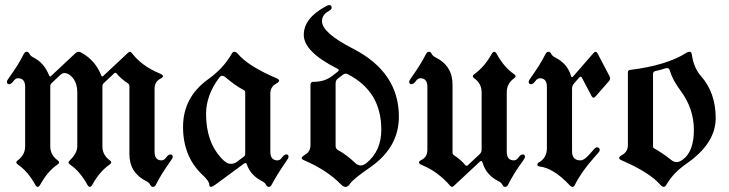

<svg xmlns="http://www.w3.org/2000/svg" viewBox="-20 -727 2875 757"><path d="M7.3 -404.8Q7.3 -409.2 15.1 -419.9Q52.7 -471.7 73.7 -514.2Q78.1 -522.9 85.2 -522.9Q92.3 -522.9 96.2 -514.6Q100.1 -506.3 111.8 -500.5Q153.8 -479.5 173.3 -430.2Q175.3 -425.3 177.2 -425.3Q179.2 -425.3 181.2 -427.2L278.3 -518.1Q283.7 -522.9 289.3 -522.9Q294.9 -522.9 300.8 -519.5Q355.5 -489.3 378.9 -430.2Q380.9 -425.3 382.8 -425.3Q384.8 -425.3 386.7 -427.2L484.9 -519Q489.3 -522.9 492.7 -522.9Q496.1 -522.9 499 -519Q538.1 -466.8 609.4 -437.5Q622.6 -432.1 622.6 -426.8Q622.6 -421.4 611.3 -416Q589.4 -404.8 589.4 -376V-128.4Q589.4 -94.7 617.2 -94.7Q627 -94.7 635.3 -106.4Q643.6 -118.2 652.3 -118.2Q661.1 -118.2 661.1 -108.4Q661.1 -104 653.3 -93.3Q616.2 -41.5 594.7 1Q590.3 9.8 583.3 9.8Q576.2 9.8 572.3 1.5Q568.4 -6.8 556.6 -12.7Q490.2 -45.9 490.2 -119.6V-387.2Q490.2 -394 485.4 -397.5Q455.1 -418 439.5 -437.5Q437.5 -439.9 434.8 -439.9Q432.1 -439.9 429.7 -437.5L387.7 -397.9Q383.8 -394 383.8 -388.2V-149.9Q383.8 -115.7 413.1 -94.7Q418.5 -90.8 418.5 -86.7Q418.5 -82.5 412.1 -78.1Q373 -51.3 344.2 1Q339.4 9.8 334.2 9.8Q329.1 9.8 324.2 1Q295.4 -51.3 256.3 -78.1Q250 -82.5 250 -86.2Q250 -89.8 255.4 -94.7Q284.7 -123.5 284.7 -149.9V-361.8Q284.7 -410.2 253.9 -432.1Q244.1 -439 234.9 -439Q225.6 -439 217.8 -431.6L182.1 -397.9Q178.2 -394 178.2 -388.2V-149.9Q178.2 -116.2 207.5 -94.7Q212.9 -90.8 212.9 -86.7Q212.9 -82.5 206.5 -78.1Q167.5 -51.3 138.7 1Q133.8 9.8 128.7 9.8Q123.5 9.8 118.7 1Q89.8 -51.3 50.8 -78.1Q44.4 -82.5 44.4 -86.7Q44.4 -90.8 49.8 -94.7Q79.1 -116.2 79.1 -149.9V-384.8Q79.1 -418.5 50.8 -418.5Q41 -418.5 32.7 -406.7Q24.4 -395 15.9 -395Q7.3 -395 7.3 -404.8Z M801.3 -415Q861.3 -458 893.6 -515.1Q897.9 -522.9 904.5 -522.9Q911.1 -522.9 918 -514.6Q958.5 -466.3 1070.3 -418.5Q1080.6 -414.1 1080.6 -408.9Q1080.6 -403.8 1068.4 -397Q1045.9 -384.3 1045.9 -358.4V-128.4Q1045.9 -94.7 1074.2 -94.7Q1084 -94.7 1092.3 -106.4Q1100.6 -118.2 1108.9 -118.2Q1117.7 -118.2 1117.7 -108.4Q1117.7 -104 1109.9 -93.3Q1069.8 -34.7 1051.3 1Q1046.9 9.8 1039.8 9.8Q1032.7 9.8 1028.8 1.5Q1024.9 -6.8 1013.2 -12.7Q967.3 -36.1 952.6 -80.1Q951.2 -84.5 948.2 -84.5Q945.3 -84.5 941.4 -81.5L828.6 1.5Q817.4 9.8 811.3 9.8Q805.2 9.8 805.2 1Q805.2 -12.7 778.3 -37.6Q701.7 -109.4 701.7 -226.6Q701.7 -343.8 801.3 -415ZM792.5 -277.8Q792.5 -168.9 851.6 -104.5Q873 -81.1 888.2 -81.1Q903.3 -81.1 912.6 -87.9L941.4 -109.4Q946.8 -113.3 946.8 -119.6V-363.3Q946.8 -369.1 940.9 -372.1Q909.2 -388.2 868.2 -422.9Q861.8 -428.2 856 -428.2Q850.1 -428.2 845.2 -421.9Q792.5 -352.5 792.5 -277.8Z M1181.6 -116.2Q1204.1 -128.9 1204.1 -154.8V-392.1Q1204.1 -404.3 1214.8 -404.3Q1258.8 -404.3 1288.1 -426.3L1311.5 -444.3Q1315.9 -447.8 1315.9 -450.4Q1315.9 -453.1 1310.5 -456.1Q1177.7 -522.9 1177.7 -589.4Q1177.7 -655.8 1265.6 -702.6Q1273.9 -707 1278.3 -707Q1287.6 -707 1287.6 -696.3Q1287.6 -689.5 1276.4 -683.6Q1249.5 -668.9 1249.5 -643.6Q1249.5 -597.7 1371.1 -535.6Q1552.7 -442.4 1552.7 -267.1Q1552.7 -145.5 1439 -66.9Q1372.1 -21 1359.9 -2.4Q1352.1 9.8 1342.8 9.8Q1333.5 9.8 1325.7 1.5Q1270.5 -55.7 1179.7 -94.7Q1169.4 -99.1 1169.4 -104Q1169.4 -108.9 1181.6 -116.2ZM1303.2 -151.9Q1303.2 -141.1 1312 -135.7Q1346.7 -116.7 1379.9 -85Q1390.6 -74.7 1401.9 -74.7Q1413.1 -74.7 1425.3 -84.5Q1483.4 -132.3 1483.4 -215.8Q1483.4 -366.7 1351.6 -434.1Q1347.2 -436.5 1342.3 -436.5Q1337.4 -436.5 1333 -433.1L1312.5 -417.5Q1303.2 -410.6 1303.2 -398.4Z M1593.3 0ZM2049.8 -108.4Q2049.8 -104 2042 -93.3Q2004.4 -41.5 1983.4 1Q1979 9.8 1971.9 9.8Q1964.8 9.8 1960.9 1.5Q1957 -6.8 1945.3 -12.7Q1896.5 -37.1 1882.8 -85.4Q1880.4 -92.3 1877.4 -92.3Q1874.5 -92.3 1871.6 -89.4L1769.5 5.9Q1765.1 9.8 1761.7 9.8Q1758.3 9.8 1755.4 5.9Q1706.5 -50.3 1645 -75.7Q1631.8 -81.1 1631.8 -86.4Q1631.8 -91.8 1643.1 -97.2Q1665 -108.4 1665 -137.2V-384.8Q1665 -418.5 1637.2 -418.5Q1627.4 -418.5 1619.1 -406.7Q1610.8 -395 1602.1 -395Q1593.3 -395 1593.3 -404.8Q1593.3 -409.2 1601.1 -419.9Q1638.2 -471.7 1659.7 -514.2Q1664.1 -522.9 1671.1 -522.9Q1678.2 -522.9 1682.1 -514.6Q1686 -506.3 1697.8 -500.5Q1764.2 -467.3 1764.2 -393.6V-126Q1764.2 -119.1 1769 -115.7Q1799.3 -95.2 1814.9 -75.7Q1816.9 -73.2 1819.6 -73.2Q1822.3 -73.2 1824.7 -75.7L1870.6 -118.7Q1878.9 -126.5 1878.9 -136.7V-363.3Q1878.9 -397.5 1849.6 -418.5Q1844.2 -422.4 1844.2 -426.5Q1844.2 -430.7 1850.6 -435.1Q1890.6 -463.9 1918.5 -514.2Q1923.3 -522.9 1928.5 -522.9Q1933.6 -522.9 1938.5 -514.2Q1967.3 -461.9 2006.3 -435.1Q2012.7 -430.7 2012.7 -426.5Q2012.7 -422.4 2007.3 -418.5Q1978 -397.9 1978 -363.3V-128.4Q1978 -94.7 2006.3 -94.7Q2016.1 -94.7 2024.4 -106.4Q2032.7 -118.2 2041.3 -118.2Q2049.8 -118.2 2049.8 -108.4Z M2064.5 -404.8Q2064.5 -409.2 2072.3 -419.9Q2109.4 -471.7 2130.9 -514.2Q2135.3 -522.9 2142.3 -522.9Q2149.4 -522.9 2153.3 -514.6Q2157.2 -506.3 2168.9 -500.5Q2217.8 -475.6 2231 -428.2Q2232.4 -422.9 2234.9 -422.9Q2237.3 -422.9 2240.2 -426.3L2320.3 -518.1Q2324.7 -522.9 2328.6 -522.9Q2332.5 -522.9 2335.9 -516.6L2382.3 -428.2Q2385.3 -422.9 2385.3 -417.5Q2385.3 -412.1 2380.9 -407.2L2328.1 -346.7Q2323.7 -341.8 2319.8 -341.8Q2315.9 -341.8 2312.5 -348.1L2274.4 -420.4Q2272 -424.8 2269.3 -424.8Q2266.6 -424.8 2263.7 -421.4L2243.7 -398.4Q2235.4 -389.2 2235.4 -377.4V-129.9Q2235.4 -94.7 2269 -94.7Q2283.2 -94.7 2304.2 -118.7L2322.3 -139.2Q2328.1 -146 2333.5 -146Q2344.7 -146 2344.7 -135.3Q2344.7 -131.3 2338.9 -124.5L2320.8 -104Q2271 -47.9 2246.1 2.9Q2242.7 9.8 2237.3 9.8Q2231.9 9.8 2225.6 2.9Q2163.1 -64 2106.9 -70.8Q2098.6 -71.8 2098.6 -77.6Q2098.6 -83.5 2104 -86.4Q2136.2 -104 2136.2 -142.6V-384.8Q2136.2 -418.5 2108.4 -418.5Q2098.6 -418.5 2090.3 -406.7Q2082 -395 2073.2 -395Q2064.5 -395 2064.5 -404.8Z M2433.1 -116.2Q2455.6 -128.9 2455.6 -154.8V-441.4Q2455.6 -450.2 2463.4 -451.2Q2608.9 -469.2 2686.5 -519Q2692.4 -522.9 2699.2 -522.9Q2706.1 -522.9 2707.5 -513.2Q2714.8 -460 2743.2 -427.7Q2801.8 -361.8 2801.8 -261.2Q2801.8 -161.6 2687 -82Q2634.8 -45.9 2607.9 0.5Q2602.5 9.8 2596.7 9.8Q2590.8 9.8 2583.5 1.5Q2540 -47.9 2431.2 -94.7Q2420.9 -99.1 2420.9 -104.2Q2420.9 -109.4 2433.1 -116.2ZM2554.7 -149.9Q2554.7 -144 2560.5 -141.1Q2586.9 -127.4 2629.4 -94.2Q2637.7 -87.9 2648.2 -87.9Q2658.7 -87.9 2672.4 -98.1Q2715.8 -129.9 2715.8 -214.8Q2715.8 -299.8 2662.1 -371.1Q2631.3 -413.1 2622.6 -444.3Q2618.7 -458.5 2611.8 -458.5Q2605 -458.5 2598.6 -456.1Q2586.4 -451.7 2564 -446.8Q2554.7 -444.8 2554.7 -435.5Z"/></svg>

Font: UnifrakturMaguntia20
Style: Book
Weight: 400
Designer: j. 'mach' wust, Gerrit Ansmann, Georg Duffner, based on a font by Peter Wiegel, original typeface by Carl Albert Fahrenw
Version: Version 2017-03-19